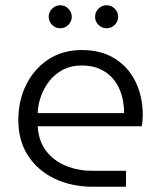

<svg xmlns="http://www.w3.org/2000/svg" viewBox="-20 -713 613 733"><path d="M336 0Q254 0 189.5 -30.5Q125 -61 87.5 -118Q50 -175 50 -255Q50 -329 80 -389.5Q110 -450 164.5 -486Q219 -522 292 -522Q367 -522 419 -489Q471 -456 498 -400Q525 -344 525 -274Q525 -264 524 -252Q523 -240 521 -231H124Q127 -175 156 -137Q185 -99 231.5 -80Q278 -61 332 -61H461V0ZM124 -281H454Q454 -301 450 -325.5Q446 -350 435.5 -374Q425 -398 406.5 -418Q388 -438 359.5 -450.5Q331 -463 290 -463Q252 -463 221 -447Q190 -431 169 -404.5Q148 -378 136.5 -346Q125 -314 124 -281ZM387 -605Q369 -605 356 -618Q343 -631 343 -649Q343 -667 356 -680Q369 -693 387 -693Q405 -693 418 -680Q431 -667 431 -649Q431 -631 418 -618Q405 -605 387 -605ZM210 -605Q192 -605 179 -618Q166 -631 166 -649Q166 -667 179 -680Q192 -693 210 -693Q228 -693 241 -680Q254 -667 254 -649Q254 -631 241 -618Q228 -605 210 -605Z"/></svg>

Font: MuseoModerno Thin Light
Style: Regular
Weight: 300
Version: Version 1.003